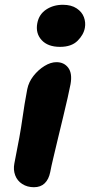

<svg xmlns="http://www.w3.org/2000/svg" viewBox="-20 -773 376 803"><path d="M122 10Q94 10 73 -3.5Q52 -17 43.5 -40Q35 -63 40 -89Q53 -154 61 -198.5Q69 -243 73.5 -276Q78 -309 83 -338.5Q88 -368 94 -400Q100 -430 120 -455.5Q140 -481 166 -497Q192 -513 216 -513Q248 -513 265.5 -489.5Q283 -466 275 -421Q271 -401 263 -364.5Q255 -328 244 -283.5Q233 -239 222.5 -194.5Q212 -150 203 -112.5Q194 -75 190 -53Q184 -23 167 -6.5Q150 10 122 10ZM231 -577Q180 -577 154 -605.5Q128 -634 136 -676Q143 -713 173 -733Q203 -753 243 -753Q278 -753 300.5 -738Q323 -723 331 -701Q339 -679 335 -657Q330 -628 304.5 -602.5Q279 -577 231 -577Z"/></svg>

Font: Shantell Sans Light
Style: Bold Italic
Weight: 700
Italic angle: -11°
Version: Version 1.011;[c5ecc13dd]